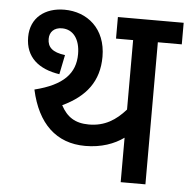

<svg xmlns="http://www.w3.org/2000/svg" viewBox="-48 -680 718 727"><g transform="rotate(5 311.0 -316.0)"><path d="M531 -540H622V-622H372V-540H437V-276C400 -234 358 -207 298 -207C245 -207 214 -228 191 -271C280 -313 327 -374 327 -467C327 -574 255 -632 168 -632C95 -632 40 -591 40 -517C40 -440 91 -399 170 -387L185 -461C136 -467 118 -486 118 -517C118 -543 135 -561 165 -561C208 -561 234 -525 234 -469C234 -396 190 -348 81 -321C109 -193 181 -125 291 -125C352 -125 401 -143 437 -169V0H531Z"/></g></svg>

Font: Noto Sans SemiCondensed Medium
Style: Regular
Weight: 500
Width: 4
Designer: Monotype Design Team
Foundry: Monotype Imaging Inc.
Version: Version 2.013